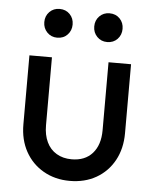

<svg xmlns="http://www.w3.org/2000/svg" viewBox="-50 -713 617 766"><g transform="rotate(5 258.0 -330.0)"><path d="M257.5 10Q198.5 10 152.1 -16.6Q105.8 -43.2 79.9 -90.1Q54 -137 54 -198.8V-475H144.2V-202.8Q144.2 -163.8 157.8 -135.5Q171.2 -107.2 197 -91.9Q222.8 -76.5 257.7 -76.5Q311 -76.5 340.9 -110.1Q370.8 -143.8 370.8 -202.8V-475H461V-198.8Q461 -136.8 435.1 -89.6Q409.2 -42.5 363.4 -16.2Q317.5 10 257.5 10ZM158 -554.8Q133.8 -554.8 117.6 -571.5Q101.5 -588.2 101.5 -612.5Q101.5 -637 117.6 -653.5Q133.8 -670 158 -670Q183.2 -670 199.1 -653.5Q215 -637 215 -612.5Q215 -588.2 199.1 -571.5Q183.2 -554.8 158 -554.8ZM358 -554.8Q333.8 -554.8 317.6 -571.5Q301.5 -588.2 301.5 -612.5Q301.5 -637 317.6 -653.5Q333.8 -670 358 -670Q383.2 -670 399.1 -653.5Q415 -637 415 -612.5Q415 -588.2 399.1 -571.5Q383.2 -554.8 358 -554.8Z"/></g></svg>

Font: Outfit Thin
Style: Regular
Weight: 100
Designer: Rodrigo Fuenzalida
Foundry: fragTYPE
Version: Version 1.100;gftools[0.9.27]